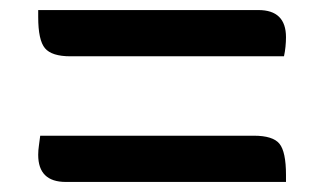

<svg xmlns="http://www.w3.org/2000/svg" viewBox="-20 -491 640 382"><path d="M56 -471H494Q549 -471 549 -417Q549 -408 548 -398Q547 -388 545 -379H120Q83 -379 69.5 -395Q56 -411 56 -457ZM60 -221H485Q523 -221 536 -205Q549 -189 549 -143V-129H111Q56 -129 56 -183Q56 -192 57.5 -202Q59 -212 60 -221Z"/></svg>

Font: Recursive Mn Csl St
Style: Regular
Weight: 400
Monospace: yes
Version: Version 1.079;hotconv 1.0.112;makeotfexe 2.5.65598; ttfautoh